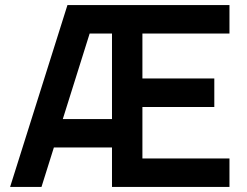

<svg xmlns="http://www.w3.org/2000/svg" viewBox="-20 -740 978 760"><path d="M20 0 247 -720H464.2V-607.2H293.5L347.2 -646.5L144.2 0ZM146.7 -156.2V-268.7H516.3V-156.2ZM423.3 0V-720H888.3V-607.2H543.7V-429.3H828.3V-316.5H543.7V-112.8H888.3V0Z"/></svg>

Font: Manrope ExtraLight
Style: Regular
Weight: 200
Designer: Mikhail Sharanda
Foundry: Mikhail Sharanda
Version: Version 4.505